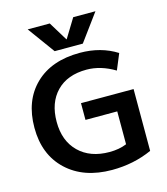

<svg xmlns="http://www.w3.org/2000/svg" viewBox="-138 -1069 1031 1185"><g transform="rotate(-15 378.0 -476.5)"><path d="M368 -842 442 -963H584L457 -790H277L151 -963H292L366 -842ZM554 -331H351V-438H687V-43Q569 10 431 10Q250 10 142 -91.5Q34 -193 34 -365Q34 -538 138 -639Q242 -740 424 -740Q558 -740 659 -676L617 -575Q527 -629 437 -629Q314 -629 245 -558Q176 -487 176 -365Q176 -243 248.5 -172Q321 -101 444 -101Q506 -101 554 -121Z"/></g></svg>

Font: M PLUS 1p
Style: Bold
Weight: 700
Version: Version 1.062